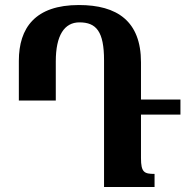

<svg xmlns="http://www.w3.org/2000/svg" viewBox="-20 -744 742 764"><path d="M55 -344H202V-500C202 -603 236 -655 296 -655C363 -655 394 -619 394 -504V0H595V-52C554 -52 541 -58 541 -115V-288H698V-348H541V-496C541 -660 446 -724 294 -724C120 -724 55 -633 55 -502Z"/></svg>

Font: Noto Serif Armenian ExtraCondensed ExtraBold
Style: Regular
Weight: 800
Width: 2
Designer: Monotype Design Team
Foundry: Monotype Imaging Inc.
Version: Version 2.008